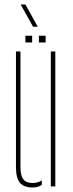

<svg xmlns="http://www.w3.org/2000/svg" viewBox="-20 -829 326 854"><path d="M51 -86V-600H71V-86Q71 -48 83.8 -31.5Q96.5 -15 125 -15Q147.5 -15 166 -26.5V-6.5Q148.5 5 125 5Q86 5 68.5 -16.2Q51 -37.5 51 -86ZM206 0V-600H226V0ZM153 -640V-670H183V-640ZM93 -640V-670H123V-640ZM127 -710 72 -809H93L148 -710Z"/></svg>

Font: Big Shoulders Stencil Thin
Style: Regular
Weight: 100
Designer: Patric King
Foundry: XO Type Co
Version: Version 2.001